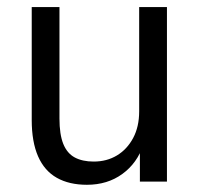

<svg xmlns="http://www.w3.org/2000/svg" viewBox="-20 -506 555 535"><path d="M222.2 8.9Q172.8 8.9 138.4 -10.5Q103.9 -29.9 86.1 -70.3Q68.4 -110.8 68.4 -171.5V-486.3H145.7V-175.5Q145.7 -131.7 156.3 -105.1Q167 -78.6 188.4 -67.2Q209.7 -55.8 241.1 -55.8Q277.5 -55.8 305.9 -72.9Q334.2 -90 351 -121.4Q367.8 -152.9 367.8 -195.8V-486.3H445.2V0H369.8V-103.7H380Q362.3 -51.2 320.8 -21.2Q279.4 8.9 222.2 8.9Z"/></svg>

Font: Nunito Sans 12pt ExtraLight SemiCondensed
Style: Regular
Weight: 200
Width: 4
Version: Version 3.101;gftools[0.9.27]